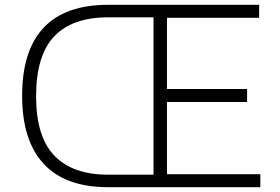

<svg xmlns="http://www.w3.org/2000/svg" viewBox="-20 -778 1162 798"><path d="M1062 -54V0H429Q252 0 162 -96.5Q72 -193 72 -380Q72 -568 161.5 -663Q251 -758 429 -758H1057V-704H674V-408H1007V-354H674V-54ZM618 -52V-706H429Q281 -706 205.5 -627Q130 -548 130 -377Q130 -210 206 -131Q282 -52 429 -52Z"/></svg>

Font: Biryani ExtraLight
Style: Regular
Weight: 275
Designer: Dan Reynolds and Mathieu Reguer
Foundry: Dan Reynolds and Mathieu Reguer
Version: Version 1.004; ttfautohint (v1.1) -l 5 -r 5 -G 72 -x 0 -D la